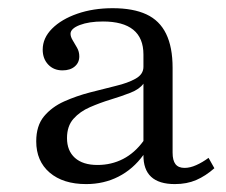

<svg xmlns="http://www.w3.org/2000/svg" viewBox="-20 -447 563 478"><path d="M194.4 11.3Q137.1 11.3 103.6 -17.3Q70.2 -46 70.2 -95.2Q70.2 -133.9 89.5 -157.3Q108.9 -180.6 139.5 -194.4Q170.2 -208.1 204 -216.9Q237.9 -225.8 268.1 -233.1Q298.4 -240.3 317.7 -251.2Q337.1 -262.1 337.1 -280.6V-311.3Q337.1 -352.4 311.7 -373Q286.3 -393.5 236.3 -393.5Q201.6 -393.5 178.6 -384.7Q155.6 -375.8 155.6 -362.9Q155.6 -355.6 160.9 -346.8Q166.1 -337.9 171.8 -328.2Q177.4 -318.5 177.4 -306.5Q177.4 -291.1 166.1 -281.5Q154.8 -271.8 135.5 -271.8Q113.7 -271.8 100 -286.3Q86.3 -300.8 86.3 -323.4Q86.3 -352.4 109.7 -375.8Q133.1 -399.2 172.6 -412.9Q212.1 -426.6 260.5 -426.6Q311.3 -426.6 344.4 -411.3Q377.4 -396 393.5 -362.9Q409.7 -329.8 409.7 -278.2V-66.9Q409.7 -47.6 416.9 -38.3Q424.2 -29 439.5 -29Q453.2 -29 468.5 -35.9Q483.9 -42.7 499.2 -54L513.7 -28.2Q491.9 -8.9 468.5 1.2Q445.2 11.3 415.3 11.3Q336.3 11.3 337.1 -61.3Q311.3 -25.8 275 -7.3Q238.7 11.3 194.4 11.3ZM222.6 -36.3Q257.3 -36.3 286.3 -51.2Q315.3 -66.1 337.1 -96V-238.7Q327.4 -225 304.8 -216.1Q282.3 -207.3 255.6 -199.2Q229 -191.1 204 -180.2Q179 -169.4 162.9 -151.2Q146.8 -133.1 146.8 -103.2Q146.8 -71.8 166.5 -54Q186.3 -36.3 222.6 -36.3Z"/></svg>

Font: Playfair 12pt Light
Style: Regular
Weight: 300
Designer: Claus Eggers Sørensen
Foundry: Claus Eggers Sørensen
Version: Version 2.000;gftools[0.9.28]